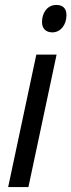

<svg xmlns="http://www.w3.org/2000/svg" viewBox="-20 -757 289 777"><path d="M192 -626C224 -626 249 -655 249 -696C249 -722 235 -737 208 -737C170 -737 150 -703 150 -668C150 -641 166 -626 192 -626ZM13 0H95L209 -536H127Z"/></svg>

Font: Noto Sans Display SemiCondensed
Style: Italic
Weight: 400
Width: 4
Italic angle: -12°
Designer: Monotype Design Team
Foundry: Monotype Imaging Inc.
Version: Version 1.900